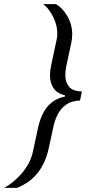

<svg xmlns="http://www.w3.org/2000/svg" viewBox="-88 -763 432 933"><path d="M-67.9 150Q-47.9 139.3 -26.5 122.2Q-5.1 105.2 14.7 82.9Q34.5 60.7 49.7 33.6Q64.8 6.4 71.4 -23.9L97.9 -146.5Q106.9 -185 122.8 -215.5Q138.7 -245.9 164.4 -266.1Q190.1 -286.4 227 -293.5L228 -299.5Q189.5 -309 172.2 -334.1Q154.9 -359.3 154.9 -395.9Q154.9 -407.8 156.4 -420.4Q157.9 -433.1 160.9 -447L186.9 -569.1Q188.9 -576 189.7 -583.7Q190.4 -591.4 190.4 -598.8Q190.4 -630.1 180 -658.2Q169.7 -686.3 153.9 -708.8Q138.2 -731.3 121.1 -743H183.3Q197.6 -735.6 211.7 -721.3Q225.8 -706.9 237.5 -687.7Q249.2 -668.4 256.1 -645.3Q263 -622.1 263 -596.7Q263 -586.2 261.7 -575.8Q260.5 -565.4 258.5 -554.9L234.1 -441.5Q232.1 -430.6 230.8 -419Q229.5 -407.3 229.5 -396Q229.5 -365.1 246.9 -342.4Q264.3 -319.7 310 -318.6L300.8 -274.4Q259.4 -273.3 233.3 -254.6Q207.2 -235.9 193.1 -208.3Q179 -180.7 172.5 -151.5L148.1 -39.2Q138.3 3.7 121.8 35.5Q105.2 67.2 84.4 89.5Q63.7 111.9 40.7 126.3Q17.7 140.7 -4.8 150Z"/></svg>

Font: Saira Thin
Style: Italic
Weight: 100
Italic angle: -12°
Designer: Hector Gatti with collaboration of the Omnibus-Type team
Foundry: Omnibus-Type
Version: Version 1.101